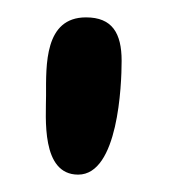

<svg xmlns="http://www.w3.org/2000/svg" viewBox="-20 -747 201 221"><path d="M33 -637C33 -612 27 -546 70 -546C116 -546 120 -649 120 -677C120 -709 109 -727 79 -727C31 -727 33 -672 33 -637Z"/></svg>

Font: Asimov Print
Style: Regular
Weight: 500
Designer: Google
Version: Version 2.000980: 2014